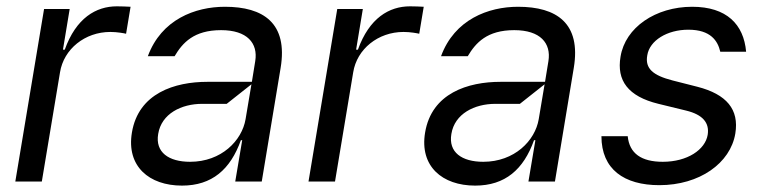

<svg xmlns="http://www.w3.org/2000/svg" viewBox="-20 -574 2412 607"><path d="M112.2 0 169.7 -345.2C181.5 -419 248.6 -473 328.8 -473C350.5 -473 372.9 -468.8 378.6 -467.3L392.8 -552.6C383.2 -553.3 361.2 -554 349.4 -554C283.4 -554 220.5 -517 184.7 -416.9H179L200.3 -545.5H119.3L28.4 0Z M555.4 12.8C650.2 12.8 708.5 -38.4 741.5 -130.7H745.7L723.7 0H807.5L867.2 -359.4C890.6 -500.7 812.9 -552.6 691.1 -552.6C596.9 -552.6 490.1 -512.4 447.4 -396.3H532C557.2 -438.9 593 -478.7 679 -478.7C761.4 -478.7 796.2 -437.5 786.9 -380.7L776.3 -315.3H635.7C533 -315.3 417.6 -279.8 397 -154.8C379.3 -48.3 451.3 12.8 555.4 12.8ZM581 -62.5C513.5 -62.5 470.2 -92.3 480.1 -150.6C490.4 -214.5 553.3 -245.7 619.3 -245.7H696.7L774.9 -307.5L756.4 -197.4C745 -129.3 679.7 -62.5 581 -62.5Z M1039.1 0 1096.6 -345.2C1108.3 -419 1175.4 -473 1255.7 -473C1277.3 -473 1299.7 -468.8 1305.4 -467.3L1319.6 -552.6C1310 -553.3 1288 -554 1276.3 -554C1210.2 -554 1147.4 -517 1111.5 -416.9H1105.8L1127.1 -545.5H1046.2L955.3 0Z M1482.2 12.8C1577.1 12.8 1635.3 -38.4 1668.3 -130.7H1672.6L1650.6 0H1734.4L1794 -359.4C1817.5 -500.7 1739.7 -552.6 1617.9 -552.6C1523.8 -552.6 1416.9 -512.4 1374.3 -396.3H1458.8C1484 -438.9 1519.9 -478.7 1605.8 -478.7C1688.2 -478.7 1723 -437.5 1713.8 -380.7L1703.1 -315.3H1562.5C1459.9 -315.3 1344.5 -279.8 1323.9 -154.8C1306.1 -48.3 1378.2 12.8 1482.2 12.8ZM1507.8 -62.5C1440.3 -62.5 1397 -92.3 1407 -150.6C1417.3 -214.5 1480.1 -245.7 1546.2 -245.7H1623.6L1701.7 -307.5L1683.2 -197.4C1671.9 -129.3 1606.5 -62.5 1507.8 -62.5Z M2064.6 11.4C2191.4 11.4 2289.1 -57.9 2304.7 -152C2317.1 -228 2277.3 -275.9 2184.7 -299.7L2106.5 -319.6C2044.4 -335.6 2018.8 -357.2 2026.3 -399.1C2033.7 -446 2089.1 -480.1 2156.2 -480.1C2226.9 -480.1 2249.3 -444.6 2257.1 -410.5H2338.8C2331.3 -497.2 2277 -552.6 2168.3 -552.6C2052.6 -552.6 1956.7 -487.2 1941.8 -394.9C1929 -319.6 1965.2 -269.2 2061.8 -245.7L2149.1 -224.4C2202.1 -211.6 2223.4 -185.4 2217.3 -147.7C2209.5 -100.9 2153.4 -62.5 2075.3 -62.5C2007.8 -62.5 1969.8 -88.8 1964.5 -143.5H1881.4C1881.4 -38.7 1953.1 11.4 2064.6 11.4Z"/></svg>

Font: Riot Sans 2.0
Style: Italic
Weight: 400
Italic angle: -9.39999°
Designer: Rasmus Andersson
Foundry: rsms
Version: Version 3.006;hotconv 1.0.109;makeotfexe 2.5.65596